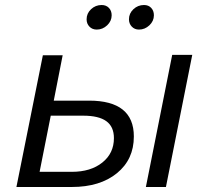

<svg xmlns="http://www.w3.org/2000/svg" viewBox="-20 -746 832 766"><path d="M194.5 -344.5H335.5Q514 -344.5 514 -201.5Q514 -110 446.5 -55Q379 0 266.5 0H45.5L151 -525.5H230ZM642 0H562L667 -527H747ZM138 -60.5H266.5Q342 -60.5 388.2 -97.5Q434.5 -134.5 434.5 -195Q434.5 -240.5 404.2 -262.5Q374 -284.5 312 -284.5H182.5ZM385.5 -726Q403.5 -726 414.5 -714.5Q425.5 -703 425.5 -685Q425.5 -662 407.5 -645Q389.5 -628 366 -628Q348 -628 336.8 -639.8Q325.5 -651.5 325.5 -669Q325.5 -692.5 343.2 -709.2Q361 -726 385.5 -726ZM554.5 -726Q572.5 -726 583.2 -714.5Q594 -703 594 -685Q594 -662 576 -645Q558 -628 534.5 -628Q517 -628 505.8 -639.8Q494.5 -651.5 494.5 -669Q494.5 -692.5 512.2 -709.2Q530 -726 554.5 -726Z"/></svg>

Font: Argentum Sans Light
Style: Italic
Weight: 300
Italic angle: -11.3°
Designer: Julieta Ulanovsky (font), Owen Earl (portions from Jones font), Cristiano Sobral (main changes and remaster)
Foundry: Julieta Ulanovsky (font), Owen Earl (portions from Jones font), Cristiano Sobral (main changes and remaster)
Version: Version 3.127